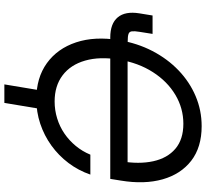

<svg xmlns="http://www.w3.org/2000/svg" viewBox="-52 -727 935 871"><g transform="rotate(90 415.5 -291.5)"><path d="M429.7 11.2Q333 11.2 266.6 -36.6Q200.2 -84.5 172.1 -169.2Q144 -253.9 162.1 -364.3Q175.8 -446.8 211.4 -515.4Q247.1 -584 299.3 -634Q351.6 -684.1 416 -711.4Q480.5 -738.8 552.2 -738.8Q647.9 -738.8 709 -691.7Q770 -644.5 793.5 -561.8Q816.9 -479 799.3 -372.6L791.5 -324.2H220.7L233.9 -402.8H745.1L711.4 -371.6Q725.6 -455.1 711.4 -519.3Q697.3 -583.5 654.8 -619.6Q612.3 -655.8 541.5 -655.8Q471.2 -655.8 410.4 -619.6Q349.6 -583.5 307.4 -517.8Q265.1 -452.1 250.5 -364.3Q235.8 -276.4 254.9 -210.2Q273.9 -144 321.8 -107.9Q369.6 -71.8 440.4 -71.8Q480 -71.8 517.1 -83.3Q554.2 -94.7 585.7 -116.2Q617.2 -137.7 641.8 -167.5Q666.5 -197.3 681.6 -233.9H772Q753.4 -179.7 719.5 -134.8Q685.5 -89.8 640.1 -57.1Q594.7 -24.4 541.3 -6.6Q487.8 11.2 429.7 11.2ZM50.3 -516.1H133.8L124.5 -457.5Q120.6 -434.1 122.1 -422.4Q123.5 -410.6 134 -407Q144.5 -403.3 167 -403.3H206.1L192.9 -324.2H150.4Q86.9 -324.2 58.6 -358.2Q30.3 -392.1 40.5 -456.1ZM362.8 156.2 394 -31.2H478L446.8 156.2Z"/></g></svg>

Font: Inter 28pt
Style: Italic
Weight: 400
Italic angle: -9.3988°
Designer: Rasmus Andersson
Foundry: rsms
Version: Version 4.001;git-66647c0bb